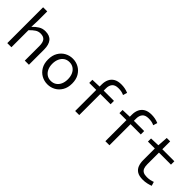

<svg xmlns="http://www.w3.org/2000/svg" viewBox="151 -1705 2698 2698"><g transform="rotate(45 1500.0 -356.0)"><path d="M93 0V-712H175V-518L170 -403H173Q210 -443 254 -470.5Q298 -498 355 -498Q441 -498 482 -448Q523 -398 523 -302V0H441V-291Q441 -360 415 -393.5Q389 -427 329 -427Q286 -427 252 -405Q218 -383 175 -339V0Z M900 12Q836 12 781.5 -18Q727 -48 693.5 -105Q660 -162 660 -242Q660 -324 693.5 -381Q727 -438 781.5 -468Q836 -498 900 -498Q964 -498 1018.5 -468Q1073 -438 1106.5 -381Q1140 -324 1140 -242Q1140 -162 1106.5 -105Q1073 -48 1018.5 -18Q964 12 900 12ZM900 -56Q947 -56 982 -79.5Q1017 -103 1036 -145Q1055 -187 1055 -242Q1055 -298 1036 -340.5Q1017 -383 982 -406.5Q947 -430 900 -430Q853 -430 818.5 -406.5Q784 -383 764.5 -340.5Q745 -298 745 -242Q745 -187 764.5 -145Q784 -103 818.5 -79.5Q853 -56 900 -56Z M1442 0V-527Q1442 -586 1463.5 -630.5Q1485 -675 1528 -699.5Q1571 -724 1638 -724Q1674 -724 1708.5 -717.5Q1743 -711 1778 -696L1759 -634Q1729 -648 1703.5 -652.5Q1678 -657 1646 -657Q1581 -657 1552 -623Q1523 -589 1523 -530V0ZM1303 -419V-481L1445 -486H1727V-419Z M2042 0V-527Q2042 -586 2063.5 -630.5Q2085 -675 2128 -699.5Q2171 -724 2238 -724Q2274 -724 2308.5 -717.5Q2343 -711 2378 -696L2359 -634Q2329 -648 2303.5 -652.5Q2278 -657 2246 -657Q2181 -657 2152 -623Q2123 -589 2123 -530V0ZM1903 -419V-481L2045 -486H2327V-419Z M2794 12Q2723 12 2682 -13.5Q2641 -39 2623.5 -84Q2606 -129 2606 -189V-419H2469V-481L2609 -486L2620 -642H2688V-486H2927V-419H2688V-188Q2688 -145 2699 -115Q2710 -85 2737 -70Q2764 -55 2811 -55Q2846 -55 2874 -61Q2902 -67 2928 -77L2946 -17Q2913 -5 2876.5 3.5Q2840 12 2794 12Z"/></g></svg>

Font: Source Code Pro
Style: Regular
Weight: 400
Monospace: yes
Designer: Paul D. Hunt, Teo Tuominen
Foundry: Adobe Systems Incorporated
Version: Version 1.018;hotconv 1.0.116;makeotfexe 2.5.65601